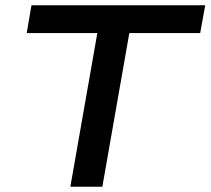

<svg xmlns="http://www.w3.org/2000/svg" viewBox="-20 -706 796 726"><path d="M246 0 348 -581H81L99 -686H756L737 -581H469L367 0Z"/></svg>

Font: Archivo SemiExpanded Medium
Style: Italic
Weight: 500
Width: 6
Italic angle: -10°
Designer: Hector Gatti
Foundry: Omnibus-Type
Version: Version 2.001